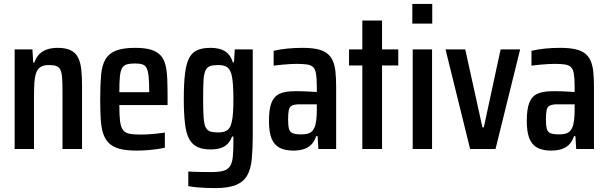

<svg xmlns="http://www.w3.org/2000/svg" viewBox="-20 -763 3114 983"><path d="M55 0V-510H146L150 -443H156Q165 -469 180.5 -485Q196 -501 219.5 -509.5Q243 -518 275 -518Q315 -518 340 -506.5Q365 -495 378 -471.5Q391 -448 395.5 -412.5Q400 -377 400 -327V0H300V-289Q300 -337 298 -364.5Q296 -392 289 -406Q282 -420 268 -425Q254 -430 230 -430Q203 -430 187.5 -420Q172 -410 165 -389.5Q158 -369 156 -338.5Q154 -308 154 -265V0Z M679 8Q625 8 591 -1.5Q557 -11 537 -31Q517 -51 507.5 -81.5Q498 -112 495.5 -155.5Q493 -199 493 -254Q493 -328 497.5 -378.5Q502 -429 520 -459.5Q538 -490 574 -504Q610 -518 672 -518Q722 -518 753 -508.5Q784 -499 802 -479.5Q820 -460 827.5 -429Q835 -398 836.5 -354.5Q838 -311 838 -255V-225H591Q591 -174 594.5 -144Q598 -114 609 -98.5Q620 -83 641.5 -78.5Q663 -74 700 -74Q718 -74 737 -75Q756 -76 778.5 -78.5Q801 -81 824 -84V-7Q808 -3 783.5 0.5Q759 4 732.5 6Q706 8 679 8ZM744 -271V-291Q744 -341 741 -370.5Q738 -400 730.5 -414.5Q723 -429 708.5 -433.5Q694 -438 670 -438Q645 -438 628.5 -433Q612 -428 604 -412.5Q596 -397 593.5 -368Q591 -339 591 -291H763Z M1082 200Q1057 200 1033.5 199Q1010 198 988 196Q966 194 944 190V115Q958 116 973.5 116.5Q989 117 1009.5 117.5Q1030 118 1060 118Q1101 118 1124 111.5Q1147 105 1158 87.5Q1169 70 1172 39Q1175 8 1175 -40V-64H1168Q1160 -41 1145 -26Q1130 -11 1108 -4.5Q1086 2 1057 2Q1017 2 990.5 -10.5Q964 -23 948.5 -51.5Q933 -80 927 -130.5Q921 -181 921 -257Q921 -337 927.5 -388.5Q934 -440 949.5 -468Q965 -496 991.5 -507Q1018 -518 1057 -518Q1085 -518 1107.5 -511.5Q1130 -505 1146.5 -489Q1163 -473 1172 -444H1178L1182 -510H1274V-69Q1274 0 1269 51.5Q1264 103 1245.5 135.5Q1227 168 1188 184Q1149 200 1082 200ZM1098 -85Q1128 -85 1144 -96.5Q1160 -108 1166 -137Q1171 -156 1173 -185.5Q1175 -215 1175 -257Q1175 -292 1173 -323Q1171 -354 1168 -369Q1162 -403 1146 -416.5Q1130 -430 1098 -430Q1072 -430 1056.5 -425Q1041 -420 1032.5 -403Q1024 -386 1022 -351Q1020 -316 1020 -257Q1020 -197 1022.5 -161.5Q1025 -126 1033.5 -110Q1042 -94 1057.5 -89.5Q1073 -85 1098 -85Z M1482 8Q1438 8 1410.5 -7Q1383 -22 1370 -55Q1357 -88 1357 -143Q1357 -203 1369.5 -236Q1382 -269 1410.5 -282.5Q1439 -296 1487 -296Q1497 -296 1510 -296Q1523 -296 1537.5 -295.5Q1552 -295 1568 -294Q1584 -293 1602 -292V-322Q1602 -362 1598 -385.5Q1594 -409 1583 -419.5Q1572 -430 1551.5 -433Q1531 -436 1499 -436Q1484 -436 1466 -435Q1448 -434 1427 -432Q1406 -430 1381 -427V-503Q1416 -511 1452.5 -514.5Q1489 -518 1528 -518Q1573 -518 1603.5 -511.5Q1634 -505 1653.5 -490.5Q1673 -476 1683.5 -452.5Q1694 -429 1697.5 -396Q1701 -363 1701 -318V0H1610L1606 -66H1599Q1589 -37 1572 -21Q1555 -5 1532 1.5Q1509 8 1482 8ZM1521 -75Q1538 -75 1551 -77.5Q1564 -80 1573.5 -87.5Q1583 -95 1589 -108Q1596 -123 1599 -146.5Q1602 -170 1602 -199V-229H1515Q1488 -229 1475 -222.5Q1462 -216 1458.5 -199Q1455 -182 1455 -151Q1455 -120 1459.5 -103.5Q1464 -87 1478.5 -81Q1493 -75 1521 -75Z M1835 0V-428H1767V-510H1835V-658H1936V-510H2019V-428H1936V0Z M2091 -642V-743H2193V-642ZM2093 0V-510H2192V0Z M2387 0 2261 -510H2362L2450 -111H2457L2543 -510H2643L2517 0Z M2802 8Q2758 8 2730.5 -7Q2703 -22 2690 -55Q2677 -88 2677 -143Q2677 -203 2689.5 -236Q2702 -269 2730.5 -282.5Q2759 -296 2807 -296Q2817 -296 2830 -296Q2843 -296 2857.5 -295.5Q2872 -295 2888 -294Q2904 -293 2922 -292V-322Q2922 -362 2918 -385.5Q2914 -409 2903 -419.5Q2892 -430 2871.5 -433Q2851 -436 2819 -436Q2804 -436 2786 -435Q2768 -434 2747 -432Q2726 -430 2701 -427V-503Q2736 -511 2772.5 -514.5Q2809 -518 2848 -518Q2893 -518 2923.5 -511.5Q2954 -505 2973.5 -490.5Q2993 -476 3003.5 -452.5Q3014 -429 3017.5 -396Q3021 -363 3021 -318V0H2930L2926 -66H2919Q2909 -37 2892 -21Q2875 -5 2852 1.5Q2829 8 2802 8ZM2841 -75Q2858 -75 2871 -77.5Q2884 -80 2893.5 -87.5Q2903 -95 2909 -108Q2916 -123 2919 -146.5Q2922 -170 2922 -199V-229H2835Q2808 -229 2795 -222.5Q2782 -216 2778.5 -199Q2775 -182 2775 -151Q2775 -120 2779.5 -103.5Q2784 -87 2798.5 -81Q2813 -75 2841 -75Z"/></svg>

Font: Saira Condensed SemiBold
Style: Regular
Weight: 600
Width: 3
Designer: Hector Gatti with collaboration of the Omnibus-Type team
Foundry: Omnibus-Type
Version: Version 1.100